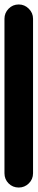

<svg xmlns="http://www.w3.org/2000/svg" viewBox="-20 -840 168 860"><path d="M0 -64H128V-756H0ZM64 -128Q37 -128 18.5 -109Q0 -90 0 -64Q0 -37 18.5 -18.5Q37 0 64 0Q90 0 109 -18.5Q128 -37 128 -64Q128 -90 109 -109Q90 -128 64 -128ZM64 -820Q37 -820 18.5 -801Q0 -782 0 -756Q0 -729 18.5 -710.5Q37 -692 64 -692Q90 -692 109 -710.5Q128 -729 128 -756Q128 -782 109 -801Q90 -820 64 -820Z"/></svg>

Font: Wavefont
Style: Bold
Weight: 700
Version: Version 3.004;gftools[0.9.33]